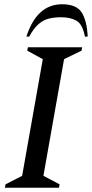

<svg xmlns="http://www.w3.org/2000/svg" viewBox="-20 -882 432 902"><path d="M3 0 6 -16 84 -56 181 -604 108 -644 111 -660H366L363 -644L281 -604L184 -56L260 -16L257 0ZM104 -710Q153 -862 272 -862Q338 -862 363 -824.5Q388 -787 392 -710H379Q368 -768 339.5 -784.5Q311 -801 267 -801Q237 -801 211 -795Q185 -789 162 -769.5Q139 -750 117 -710Z"/></svg>

Font: Spectral Medium
Style: Italic
Weight: 500
Italic angle: -10°
Designer: Jean-Baptiste Levee
Foundry: Production Type
Version: Version 2.001